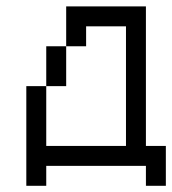

<svg xmlns="http://www.w3.org/2000/svg" viewBox="-20 -520 540 602"><path d="M437.5 0V62.5H500Q500 62.5 500 -62.5H437.5V-500H187.5Q187.5 -500 187.5 -375H125Q125 -375 125 -250H62.5V62.5H125V0ZM125 -62.5V-250H187.5Q187.5 -250 187.5 -375H250V-437.5H375Q375 -437.5 375 -62.5Z"/></svg>

Font: UnifontExMono
Style: Regular
Weight: 500
Version: Version 15.0.06